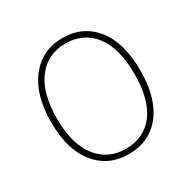

<svg xmlns="http://www.w3.org/2000/svg" viewBox="-157 -846 1004 1008"><g transform="rotate(-30 345.0 -341.5)"><path d="M345 -693Q469 -693 542.5 -601.5Q616 -510 616 -340Q616 -175 543.5 -82.5Q471 10 345 10Q222 10 148 -81.5Q74 -173 74 -339Q74 -505 148.5 -599Q223 -693 345 -693ZM345 -660Q237 -660 173.5 -577.5Q110 -495 110 -339Q110 -186 174 -104Q238 -22 345 -22Q456 -22 518 -103.5Q580 -185 580 -340Q580 -497 517 -578.5Q454 -660 345 -660Z"/></g></svg>

Font: Fira Sans UltraLight
Style: Regular
Weight: 200
Designer: Carrois Corporate & Edenspiekermann AG
Foundry: Carrois Corporate GbR & Edenspiekermann AG
Version: Version 4.106;PS 004.106;hotconv 1.0.70;makeotf.lib2.5.58329